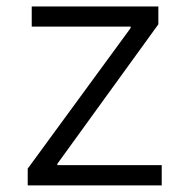

<svg xmlns="http://www.w3.org/2000/svg" viewBox="-20 -562 574 582"><path d="M64 0V-50.8L376 -477.1V-481.4H76.2V-542.5H460V-488.3L153.8 -65.4V-61.5H470.2V0Z"/></svg>

Font: Inter 16pt Light
Style: Regular
Weight: 300
Version: Version 4.001;git-66647c0bb